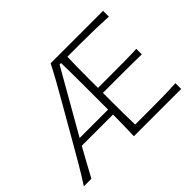

<svg xmlns="http://www.w3.org/2000/svg" viewBox="-142 -1003 1273 1273"><g transform="rotate(-45 494.5 -366.0)"><path d="M14.6 0Q52.2 -58.1 91.1 -124Q129.9 -189.9 163.1 -248.5L309.6 -503.4Q345.7 -565.9 376.7 -621.8Q407.7 -677.7 435.5 -732.4H927.2V-678.2Q874 -681.2 813 -682.9Q752 -684.6 668.9 -684.6H544.9Q543 -634.8 542.5 -586.2Q542 -537.6 542 -481V-395H677.2Q750 -395 802.7 -395.5Q855.5 -396 904.8 -398.9V-346.7Q852.5 -348.1 800 -348.4Q747.6 -348.6 676.3 -348.6H542V-251.5Q542 -195.3 542.5 -146.7Q543 -98.1 544.9 -48.8H674.3Q744.1 -48.8 806.9 -49.8Q869.6 -50.8 927.2 -54.2V0H483.9Q485.8 -51.8 486.6 -99.4Q487.3 -147 487.8 -199.7H194.8Q167 -150.4 139.2 -99.4Q111.3 -48.3 85.4 0ZM487.8 -246.1V-488.3Q487.8 -543.5 487.1 -591.1Q486.3 -638.7 485.4 -684.6H471.7L221.2 -246.1Z"/></g></svg>

Font: Pinar-DS2-FD Light
Style: Regular
Weight: 300
Designer: Amin Abedi
Version: Version 2.000